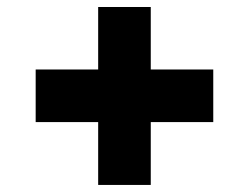

<svg xmlns="http://www.w3.org/2000/svg" viewBox="-20 -561 711 549"><path d="M260.7 -32.2H411.1V-211.9H589.8V-362.3H411.1V-541H260.7V-362.3H82V-211.9H260.7Z"/></svg>

Font: Pretendard Black
Style: Regular
Weight: 900
Designer: Base glyphs from Inter by Rasmus Andersson; Hangeul glyphs from Noto Sans CJK(Source Han Sans) by Jang Soo-young and Kan
Foundry: Kil Hyung-jin
Version: Version 1.309;Glyphs 3.2 (3225)